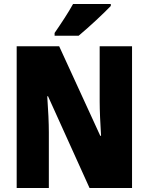

<svg xmlns="http://www.w3.org/2000/svg" viewBox="-20 -947 749 967"><path d="M538 -917V-927H348C324 -883 288 -829 255 -781V-767H376C428 -810 505 -882 538 -917ZM645 0V-714H482V-436C482 -391 485 -327 489 -263H485L278 -714H64V0H226V-281C226 -325 223 -393 218 -462H222L431 0Z"/></svg>

Font: Noto Sans Sinhala Condensed Black
Style: Regular
Weight: 900
Width: 3
Designer: Jelle Bosma - Monotype Design Team
Foundry: Monotype Imaging Inc.
Version: Version 2.006